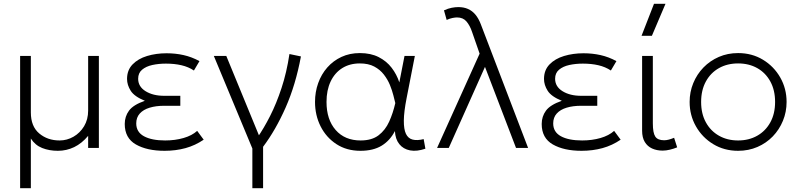

<svg xmlns="http://www.w3.org/2000/svg" viewBox="-20 -772 4165 1002"><path d="M85 210V-480H141V-185Q141 -112.5 184.5 -75.8Q228 -39 291 -39Q329.5 -39 363.5 -58.5Q397.5 -78 418.8 -113.2Q440 -148.5 440 -195V-480H496V0H440V-63Q407 -23.5 367 -4.2Q327 15 282 15Q237 15 200.2 0.5Q163.5 -14 141 -49V210Z M839 15Q747 15 689 -18.2Q631 -51.5 631 -125Q631 -164 653.2 -194.5Q675.5 -225 736 -246Q681.5 -268 662.2 -298.2Q643 -328.5 643 -360Q643 -406 671.8 -435.8Q700.5 -465.5 747.5 -479.8Q794.5 -494 849 -494Q895.5 -494 938 -484.5Q980.5 -475 1021 -453L992 -404Q963.5 -423 927 -431.5Q890.5 -440 846 -440Q808 -440 775 -432.8Q742 -425.5 721.5 -408.2Q701 -391 701 -361Q701 -320 739.8 -296Q778.5 -272 837 -272H921V-220H837Q794 -220 761 -210Q728 -200 709.5 -179.5Q691 -159 691 -128Q691 -83 731.2 -61Q771.5 -39 842 -39Q894 -39 938 -51.8Q982 -64.5 1009 -89L1043 -43Q999 -13 948.2 1Q897.5 15 839 15Z M1297 210V3L1096 -480H1161L1337 -52H1322Q1356.5 -101.5 1389.5 -166.5Q1422.5 -231.5 1449.2 -312.5Q1476 -393.5 1490.5 -490L1550.5 -477.5Q1523 -329.5 1470.8 -211.2Q1418.5 -93 1353 -6V210Z M1861 15Q1789 15 1735.8 -19.8Q1682.5 -54.5 1653.2 -112.5Q1624 -170.5 1624 -240Q1624 -292 1640.5 -338.2Q1657 -384.5 1688 -419.8Q1719 -455 1762 -475Q1805 -495 1858 -495Q1915 -495 1956.2 -474Q1997.5 -453 2024 -418.2Q2050.5 -383.5 2064 -342L2091 -480H2145L2102 -260Q2088 -189 2087.5 -143.2Q2087 -97.5 2098.5 -73.5Q2110 -49.5 2133.5 -43.5Q2157 -37.5 2191 -46L2200 4Q2155 19.5 2119.8 12.8Q2084.5 6 2063.8 -20Q2043 -46 2041 -88Q2015.5 -38.5 1971.8 -11.8Q1928 15 1861 15ZM1862 -39Q1920.5 -39 1955.8 -66Q1991 -93 2011 -137.2Q2031 -181.5 2043 -234Q2039 -249.5 2032.8 -274.8Q2026.5 -300 2014.8 -328.8Q2003 -357.5 1983.2 -383Q1963.5 -408.5 1933 -424.8Q1902.5 -441 1858 -441Q1805 -441 1766 -416.5Q1727 -392 1705.5 -346.8Q1684 -301.5 1684 -240Q1684 -148 1731.8 -93.5Q1779.5 -39 1862 -39Z M2261 0 2483 -492 2443 -607Q2432 -639.5 2414.2 -660.2Q2396.5 -681 2365 -681Q2355.5 -681 2341.5 -678.2Q2327.5 -675.5 2311 -668L2297 -718Q2319 -728 2337.8 -731.5Q2356.5 -735 2372 -735Q2400.5 -735 2422.5 -725.2Q2444.5 -715.5 2461 -695.8Q2477.5 -676 2489 -646L2736 0H2673L2511 -423L2322 0Z M3015 15Q2923 15 2865 -18.2Q2807 -51.5 2807 -125Q2807 -164 2829.2 -194.5Q2851.5 -225 2912 -246Q2857.5 -268 2838.2 -298.2Q2819 -328.5 2819 -360Q2819 -406 2847.8 -435.8Q2876.5 -465.5 2923.5 -479.8Q2970.5 -494 3025 -494Q3071.5 -494 3114 -484.5Q3156.5 -475 3197 -453L3168 -404Q3139.5 -423 3103 -431.5Q3066.5 -440 3022 -440Q2984 -440 2951 -432.8Q2918 -425.5 2897.5 -408.2Q2877 -391 2877 -361Q2877 -320 2915.8 -296Q2954.5 -272 3013 -272H3097V-220H3013Q2970 -220 2937 -210Q2904 -200 2885.5 -179.5Q2867 -159 2867 -128Q2867 -83 2907.2 -61Q2947.5 -39 3018 -39Q3070 -39 3114 -51.8Q3158 -64.5 3185 -89L3219 -43Q3175 -13 3124.2 1Q3073.5 15 3015 15Z M3438 14Q3407.5 14 3383.2 3Q3359 -8 3345 -31Q3331 -54 3331 -90V-480H3387V-128Q3387 -78.5 3399.8 -59.2Q3412.5 -40 3446 -40Q3457.5 -40 3470.8 -43.5Q3484 -47 3498 -53L3514 -3Q3495.5 4.5 3475.8 9.2Q3456 14 3438 14ZM3328 -585 3393 -752H3453L3382 -585Z M3832 15Q3759.5 15 3702.2 -19.8Q3645 -54.5 3612 -112.5Q3579 -170.5 3579 -240Q3579 -292 3598 -338.2Q3617 -384.5 3651.2 -419.8Q3685.5 -455 3731.5 -475Q3777.5 -495 3832 -495Q3904.5 -495 3961.8 -460.2Q4019 -425.5 4052 -367.5Q4085 -309.5 4085 -240Q4085 -188 4066 -141.8Q4047 -95.5 4013 -60.2Q3979 -25 3932.8 -5Q3886.5 15 3832 15ZM3832 -39Q3888.5 -39 3932 -63.8Q3975.5 -88.5 4000.2 -133.5Q4025 -178.5 4025 -240Q4025 -301.5 4000.2 -346.8Q3975.5 -392 3932 -416.5Q3888.5 -441 3832 -441Q3775.5 -441 3732 -416.5Q3688.5 -392 3663.8 -346.8Q3639 -301.5 3639 -240Q3639 -178.5 3663.8 -133.5Q3688.5 -88.5 3732 -63.8Q3775.5 -39 3832 -39Z"/></svg>

Font: Geologica Thin Roman Thin
Style: Regular
Weight: 250
Version: Version 1.010;gftools[0.9.28]